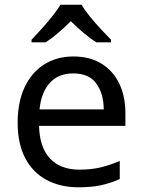

<svg xmlns="http://www.w3.org/2000/svg" viewBox="-20 -786 604 816"><path d="M292 -546Q361 -546 410.5 -516Q460 -486 486.5 -431.5Q513 -377 513 -304V-251H146Q148 -160 192.5 -112.5Q237 -65 317 -65Q368 -65 407.5 -74.5Q447 -84 489 -102V-25Q448 -7 408 1.5Q368 10 313 10Q237 10 178.5 -21Q120 -52 87.5 -113.5Q55 -175 55 -264Q55 -352 84.5 -415Q114 -478 167.5 -512Q221 -546 292 -546ZM291 -474Q228 -474 191.5 -433.5Q155 -393 148 -321H421Q420 -389 389 -431.5Q358 -474 291 -474ZM114 -606V-617Q133 -637 156.5 -663Q180 -689 202 -716.5Q224 -744 237 -766H327Q339 -744 361.5 -716.5Q384 -689 408.5 -662.5Q433 -636 452 -617V-606H390Q364 -622 336 -645.5Q308 -669 281 -696Q254 -669 227 -646Q200 -623 174 -606Z"/></svg>

Font: Noto Sans Coptic
Style: Regular
Weight: 400
Designer: Monotype Design Team, Denis Moyogo Jacquerye
Foundry: Monotype Imaging Inc.
Version: Version 2.002; ttfautohint (v1.8.4.7-5d5b)